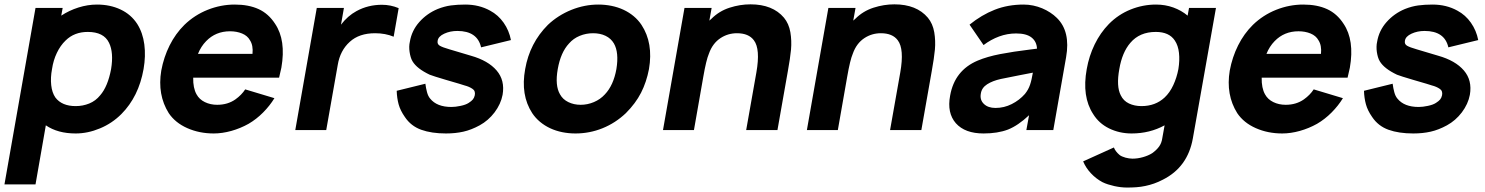

<svg xmlns="http://www.w3.org/2000/svg" viewBox="-30 -599 6838 884"><path d="M631 -281Q608.5 -154 529 -74Q486 -31 430.5 -8Q374.5 15.5 318.5 15.5Q235.5 15.5 181 -22L133.5 250H-9.5L133.5 -562.5H258.5L252 -527Q288.5 -551 331.2 -564.5Q374 -578 416.5 -578Q477 -578 525.2 -555.2Q573.5 -532.5 602 -488.5Q627.5 -448 634.5 -394.5Q641.5 -341 631 -281ZM481.5 -281Q494 -357 472 -402Q448 -452 374 -452Q312 -452 272 -412.5Q248 -389.5 231.8 -355.5Q215.5 -321.5 209.5 -281Q202 -241.5 205.8 -207Q209.5 -172.5 225 -150Q255 -110.5 318.5 -110.5Q351.5 -110.5 381 -122.5Q410.5 -134.5 431.5 -160.5Q466.5 -201 481.5 -281Z M875 -164.5Q887.5 -141.5 913 -129Q938.5 -116.5 970 -116.5Q1018.5 -116.5 1054 -141.5Q1082.5 -162 1099 -187.5L1233.5 -147Q1212.5 -112.5 1181.5 -81.2Q1150.5 -50 1114.5 -29Q1077 -8 1035 3.8Q993 15.5 954 15.5Q888 15.5 832.5 -9Q777 -33.5 747 -78Q694 -162.5 712.5 -274Q724 -336 751 -390Q778 -444 819 -484.5Q866 -530 926.5 -554Q987 -578 1051 -578Q1115 -578 1160.8 -557Q1206.5 -536 1236.5 -489.5Q1287.5 -414 1265.5 -287.5L1255 -241.5H859.5Q858.5 -193.5 875 -164.5ZM919 -409.5Q895.5 -385.5 881.5 -351H1132.5Q1136.5 -389.5 1121 -413.5Q1109.5 -434.5 1084.5 -444.8Q1059.5 -455 1029 -455Q963 -455 919 -409.5Z M1805.5 -561.5 1782.5 -430Q1744.5 -446 1697 -446Q1623.5 -446 1580.5 -406.5Q1536 -366.5 1525 -300L1472 0H1329.5L1428.5 -562.5H1553.5L1540 -485.5Q1571 -526 1611.5 -548Q1664.5 -577 1728.5 -577Q1768.5 -577 1805.5 -561.5Z M2185 -381Q2168 -456.5 2075.5 -456.5Q2042.5 -456.5 2015.5 -444Q1988 -431.5 1985 -411.5Q1982 -396 1994.8 -388.5Q2007.5 -381 2039 -372L2138 -342.5Q2217.5 -320 2256.5 -274.5Q2295.5 -229 2284 -162.5Q2276 -120 2247 -81.5Q2232.5 -62.5 2215.5 -47.8Q2198.5 -33 2178.5 -22Q2140 -1 2103.5 7.2Q2067 15.5 2023.5 15.5Q1957 15.5 1909.5 -1.5Q1862 -18.5 1834 -60.5Q1813 -90.5 1805.2 -119.2Q1797.5 -148 1796.5 -181L1928.5 -213.5Q1931 -193.5 1936 -174.8Q1941 -156 1950.5 -145Q1981.5 -106.5 2048.5 -106.5Q2067 -106.5 2090.5 -111.5Q2114.5 -116.5 2127.5 -125Q2141 -133.5 2147.2 -141.2Q2153.5 -149 2156 -160.5Q2160 -181 2144.5 -190.5Q2129.5 -200.5 2109.5 -205.5L2084 -213.5L2022.5 -231.5Q1993 -240 1974.8 -246Q1956.5 -252 1948.5 -255Q1889.5 -283 1869.5 -316.5Q1864 -325.5 1860.8 -336.8Q1857.5 -348 1855.8 -360Q1854 -372 1854.2 -384Q1854.5 -396 1857 -406.5Q1865.5 -458 1900.5 -497.5Q1935.5 -537 1985 -557.5Q2016.5 -570 2046.2 -574Q2076 -578 2112 -578Q2176 -578 2226.5 -550Q2264 -530 2289 -494.2Q2314 -458.5 2322.5 -414.5Z M2420.5 -78Q2366 -161.5 2388 -281Q2409 -401 2492.5 -484.5Q2539 -528.5 2600.5 -553.5Q2661.5 -578 2724.5 -578Q2756 -578 2785.5 -572Q2815 -566 2840.8 -554Q2866.5 -542 2887.5 -524.5Q2908.5 -507 2923.5 -484.5Q2978.5 -401 2958 -281Q2946.5 -221 2921.5 -172Q2896.5 -123 2851.5 -78Q2803.5 -32.5 2744 -8.5Q2684.5 15.5 2619.5 15.5Q2588 15.5 2558.5 9.5Q2529 3.5 2503.2 -8.5Q2477.5 -20.5 2456.5 -38Q2435.5 -55.5 2420.5 -78ZM2796.5 -399Q2783 -422 2758.2 -434Q2733.5 -446 2700.5 -446Q2668.5 -446 2639.2 -434Q2610 -422 2590 -399Q2551.5 -358 2538 -281Q2524.5 -205 2548.5 -164.5Q2561 -141.5 2586.5 -129Q2612 -116.5 2643.5 -116.5Q2675 -116.5 2704.5 -129Q2734 -141.5 2755 -164.5Q2794.5 -206 2808 -281Q2820.5 -357.5 2796.5 -399Z M3597.5 -272 3549.5 0H3405.5L3452.5 -265.5Q3471.5 -373.5 3441 -413.5Q3417 -446 3363 -446Q3322 -446 3288 -424Q3251 -400 3234 -352Q3221.5 -323 3208 -245L3165 0H3022.5L3121.5 -562.5H3246.5L3236 -504L3245.5 -512.5Q3281 -548 3329 -563.5Q3377 -579 3425.5 -579Q3527.5 -579 3579.5 -517.5Q3602 -490.5 3609 -450.5Q3615.5 -411.5 3612 -371Q3610 -351 3606.5 -326.5Q3603 -302 3597.5 -272Z M4260 -272 4212 0H4068L4115 -265.5Q4134 -373.5 4103.5 -413.5Q4079.5 -446 4025.5 -446Q3984.5 -446 3950.5 -424Q3913.5 -400 3896.5 -352Q3884 -323 3870.5 -245L3827.5 0H3685L3784 -562.5H3909L3898.5 -504L3908 -512.5Q3943.5 -548 3991.5 -563.5Q4039.5 -579 4088 -579Q4190 -579 4242 -517.5Q4264.5 -490.5 4271.5 -450.5Q4278 -411.5 4274.5 -371Q4272.5 -351 4269 -326.5Q4265.5 -302 4260 -272Z M4695.5 0 4708 -68.5Q4657.5 -21 4611 -2.5Q4563.5 15.5 4498.5 15.5Q4413 15.5 4371 -31.5Q4329.5 -79 4344.5 -158.5Q4365 -275 4471.5 -320Q4515.5 -338.5 4575 -350Q4634.5 -361.5 4713 -371L4744.5 -375Q4743 -408 4719.2 -426.5Q4695.5 -445 4648.5 -445Q4608 -445 4570 -431Q4532 -417 4498.5 -391.5L4434 -485.5Q4489.5 -530.5 4550 -554.2Q4610.5 -578 4683 -578Q4705.5 -578 4727 -573.5Q4748.5 -569 4768.2 -560.8Q4788 -552.5 4805.2 -541.2Q4822.5 -530 4836 -516.5Q4899.5 -454.5 4878.5 -335.5L4819.5 0ZM4725.5 -264.5Q4700 -259.5 4663.5 -252.5Q4627 -245.5 4578.5 -235.5Q4540 -227 4515 -211Q4490 -195 4486 -168.5Q4480.5 -139 4500 -120.5Q4519 -102 4553.5 -102Q4593 -102 4628.2 -119.8Q4663.5 -137.5 4689 -166.5Q4697 -176.5 4702.8 -186.8Q4708.5 -197 4712.5 -208.8Q4716.5 -220.5 4719.5 -234.2Q4722.5 -248 4725.5 -264.5Z M5568.5 -562.5 5462 38.5Q5438.5 170.5 5324.5 228Q5303.5 239 5283.5 246Q5263.5 253 5243.2 257.2Q5223 261.5 5202.2 263Q5181.5 264.5 5159 264.5Q5145.5 264.5 5130.5 262.8Q5115.5 261 5100.8 257.8Q5086 254.5 5071.8 250Q5057.5 245.5 5045.5 239.5Q5016.5 224 4993 199Q4969.5 174 4957 144L5098.5 80Q5105.5 98 5123.5 113.5Q5128.5 118 5136 121.2Q5143.5 124.5 5151.8 126.8Q5160 129 5168.2 130.2Q5176.5 131.5 5184 131.5Q5208 131.5 5232.5 124.5Q5257 117.5 5274.5 106.5Q5295.5 91.5 5307 75.2Q5318.5 59 5321.5 36.5L5332 -22Q5263.5 15.5 5180 15.5Q5124 15.5 5076 -8Q5029.5 -31 5003 -74Q4950.5 -154.5 4973.5 -281Q4984 -341 5010 -394.5Q5036 -448 5075.5 -488.5Q5119 -532.5 5175.5 -555.2Q5232 -578 5292.5 -578Q5335 -578 5372.2 -564.5Q5409.5 -551 5438 -527L5444.5 -562.5ZM5332 -150Q5356 -172.5 5372 -207Q5388 -241.5 5395.5 -281Q5402 -321.5 5398.2 -355.5Q5394.5 -389.5 5379 -412.5Q5353 -452 5291.5 -452Q5217 -452 5174.5 -402Q5136.5 -358 5123.5 -281Q5109 -201.5 5130 -160.5Q5142.5 -134.5 5168 -122.5Q5193.5 -110.5 5225.5 -110.5Q5289.5 -110.5 5332 -150Z M5794.5 -164.5Q5807 -141.5 5832.5 -129Q5858 -116.5 5889.5 -116.5Q5938 -116.5 5973.5 -141.5Q6002 -162 6018.5 -187.5L6153 -147Q6132 -112.5 6101 -81.2Q6070 -50 6034 -29Q5996.5 -8 5954.5 3.8Q5912.5 15.5 5873.5 15.5Q5807.5 15.5 5752 -9Q5696.5 -33.5 5666.5 -78Q5613.5 -162.5 5632 -274Q5643.5 -336 5670.5 -390Q5697.5 -444 5738.5 -484.5Q5785.5 -530 5846 -554Q5906.5 -578 5970.5 -578Q6034.5 -578 6080.2 -557Q6126 -536 6156 -489.5Q6207 -414 6185 -287.5L6174.5 -241.5H5779Q5778 -193.5 5794.5 -164.5ZM5838.5 -409.5Q5815 -385.5 5801 -351H6052Q6056 -389.5 6040.5 -413.5Q6029 -434.5 6004 -444.8Q5979 -455 5948.5 -455Q5882.5 -455 5838.5 -409.5Z M6638.5 -381Q6621.5 -456.5 6529 -456.5Q6496 -456.5 6469 -444Q6441.5 -431.5 6438.5 -411.5Q6435.5 -396 6448.2 -388.5Q6461 -381 6492.5 -372L6591.5 -342.5Q6671 -320 6710 -274.5Q6749 -229 6737.5 -162.5Q6729.5 -120 6700.5 -81.5Q6686 -62.5 6669 -47.8Q6652 -33 6632 -22Q6593.5 -1 6557 7.2Q6520.5 15.5 6477 15.5Q6410.5 15.5 6363 -1.5Q6315.5 -18.5 6287.5 -60.5Q6266.5 -90.5 6258.8 -119.2Q6251 -148 6250 -181L6382 -213.5Q6384.5 -193.5 6389.5 -174.8Q6394.5 -156 6404 -145Q6435 -106.5 6502 -106.5Q6520.5 -106.5 6544 -111.5Q6568 -116.5 6581 -125Q6594.5 -133.5 6600.8 -141.2Q6607 -149 6609.5 -160.5Q6613.5 -181 6598 -190.5Q6583 -200.5 6563 -205.5L6537.5 -213.5L6476 -231.5Q6446.5 -240 6428.2 -246Q6410 -252 6402 -255Q6343 -283 6323 -316.5Q6317.5 -325.5 6314.2 -336.8Q6311 -348 6309.2 -360Q6307.5 -372 6307.8 -384Q6308 -396 6310.5 -406.5Q6319 -458 6354 -497.5Q6389 -537 6438.5 -557.5Q6470 -570 6499.8 -574Q6529.5 -578 6565.5 -578Q6629.5 -578 6680 -550Q6717.5 -530 6742.5 -494.2Q6767.5 -458.5 6776 -414.5Z"/></svg>

Font: Russisch Sans ExtraBold
Style: Italic
Weight: 800
Width: 4
Italic angle: -10°
Designer: Michael Sharanda (font) & Cristiano Sobral (main changes)
Foundry: Michael Sharanda
Version: Version 2.00;September 8, 2020;FontCreator 13.0.0.2681 64-bi